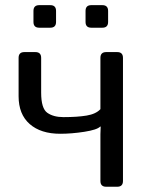

<svg xmlns="http://www.w3.org/2000/svg" viewBox="-20 -711 558 731"><path d="M50.8 -344.7V-490.7Q50.8 -512.7 72.8 -512.7H114.7Q136.7 -512.7 136.7 -490.7V-358.4Q136.7 -297.9 160.2 -281.5Q183.6 -265.1 221.7 -265.1Q274.4 -265.1 309.8 -271Q345.2 -276.9 362.3 -295.4V-490.7Q362.3 -512.7 384.3 -512.7H426.3Q448.2 -512.7 448.2 -490.7V-22Q448.2 0 426.3 0H384.3Q362.3 0 362.3 -22V-199.7Q362.8 -214.4 363.3 -229H361.3Q349.6 -216.8 301 -209.2Q252.4 -201.7 209.5 -201.7Q135.3 -201.7 93 -238.8Q50.8 -275.9 50.8 -344.7ZM129.4 -605.5Q107.4 -605.5 107.4 -627.4V-669.4Q107.4 -691.4 129.4 -691.4H171.4Q193.4 -691.4 193.4 -669.4V-627.4Q193.4 -605.5 171.4 -605.5ZM327.6 -605.5Q305.7 -605.5 305.7 -627.4V-669.4Q305.7 -691.4 327.6 -691.4H369.6Q391.6 -691.4 391.6 -669.4V-627.4Q391.6 -605.5 369.6 -605.5Z"/></svg>

Font: Istok
Style: Regular
Weight: 500
Designer: Andrey V. Panov
Foundry: Andrey V. Panov
Version: Version 1.0.3